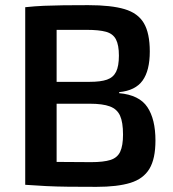

<svg xmlns="http://www.w3.org/2000/svg" viewBox="-20 -718 673 746"><path d="M323 -698Q412 -698 464 -682.5Q516 -667 539 -628Q562 -589 562 -518Q562 -444 534 -405Q506 -366 443 -360V-356Q521 -349 552.5 -302Q584 -255 584 -172Q584 -101 560.5 -62Q537 -23 486.5 -7.5Q436 8 355 8Q292 8 245.5 7.5Q199 7 159.5 5Q120 3 78 0L93 -91Q116 -90 181.5 -89Q247 -88 334 -88Q382 -88 409 -96.5Q436 -105 447 -128.5Q458 -152 458 -195Q458 -243 446.5 -268.5Q435 -294 407 -304.5Q379 -315 329 -315H92V-400H328Q371 -400 395.5 -408.5Q420 -417 431 -439Q442 -461 442 -502Q442 -543 430.5 -565Q419 -587 392 -594.5Q365 -602 317 -602Q264 -602 223 -602Q182 -602 150 -601.5Q118 -601 93 -599L78 -690Q116 -694 151 -695.5Q186 -697 227 -697.5Q268 -698 323 -698ZM200 -690V0H78V-690Z"/></svg>

Font: Exo 2 SemiBold
Style: Regular
Weight: 600
Designer: Natanael Gama
Foundry: Natanael Gama
Version: Version 2.010